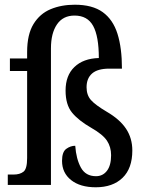

<svg xmlns="http://www.w3.org/2000/svg" viewBox="-20 -784 617 814"><path d="M386 10Q320 10 281.5 -20.5Q243 -51 243 -102Q243 -140 261 -153Q279 -166 299 -166Q303 -110 323 -73.5Q343 -37 387 -37Q416 -37 433.5 -60Q451 -83 451 -126Q451 -161 433.5 -187.5Q416 -214 367 -242Q313 -273 285.5 -306.5Q258 -340 258 -400Q258 -464 295.5 -500Q333 -536 399 -538Q399 -630 375 -674Q351 -718 296 -718Q247 -718 221.5 -680.5Q196 -643 196 -579V0H13V-44H38Q64 -44 79.5 -56Q95 -68 95 -114V-483H22V-536H95V-563Q95 -638 122 -682Q149 -726 194.5 -745Q240 -764 297 -764Q372 -764 415.5 -732.5Q459 -701 478 -641Q497 -581 497 -493H443Q394 -493 370.5 -472.5Q347 -452 347 -414Q347 -381 365.5 -360Q384 -339 433 -310Q488 -278 514.5 -238Q541 -198 541 -146Q541 -70 499.5 -30Q458 10 386 10Z"/></svg>

Font: Noto Serif Tamil Condensed Medium
Style: Italic
Weight: 500
Width: 3
Italic angle: -12°
Designer: Indian Type Foundry, Tom Grace, and the Monotype Design Team
Foundry: Monotype Imaging Inc.
Version: Version 2.003; ttfautohint (v1.8.4.7-5d5b)